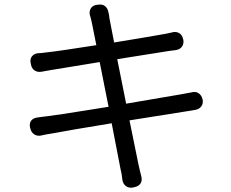

<svg xmlns="http://www.w3.org/2000/svg" viewBox="-20 -805 1040 863"><path d="M115 -232Q111 -251 120.5 -263Q130 -275 149 -277Q159 -279 170.5 -280Q182 -281 195 -283Q220 -286 262.5 -292.5Q305 -299 358 -307.5Q411 -316 468 -325L428 -526L208 -490Q187 -486 183 -485.5Q179 -485 169 -483Q150 -479 136 -488Q122 -497 119 -516L118 -521Q114 -539 123.5 -551.5Q133 -564 152 -566Q161 -566 165 -566.5Q169 -567 193 -570Q222 -573 282.5 -582Q343 -591 413 -602L392 -707Q389 -721 387.5 -725.5Q386 -730 384 -737Q380 -754 388 -767Q396 -780 413 -783L423 -784Q440 -787 452 -777.5Q464 -768 467 -751Q469 -744 470 -738.5Q471 -733 472 -722L493 -614Q565 -626 628.5 -636.5Q692 -647 724 -653Q731 -655 742.5 -657Q754 -659 755 -660Q773 -664 786.5 -655.5Q800 -647 803 -628L804 -627Q807 -608 798 -595.5Q789 -583 771 -580Q766 -579 760 -578.5Q754 -578 740 -576L507 -539L547 -339L793 -381Q816 -385 825.5 -387Q835 -389 842 -390Q859 -395 872.5 -386Q886 -377 890 -360L891 -357Q894 -339 884.5 -326.5Q875 -314 857 -311Q850 -310 839.5 -308Q829 -306 808 -303L562 -264L603 -63Q607 -47 609.5 -35Q612 -23 615 -13Q620 6 612 19Q604 32 585 36L577 38Q559 41 546 31.5Q533 22 530 3Q529 -8 527 -20.5Q525 -33 521 -49L482 -251Q397 -237 323 -224.5Q249 -212 213 -205Q194 -202 186.5 -200.5Q179 -199 176 -198.5Q173 -198 166 -196Q148 -192 134 -201Q120 -210 116 -229Z"/></svg>

Font: Chiron GoRound TC
Style: Regular
Weight: 400
Designer: Ryoko NISHIZUKA 西塚涼子 (kana, bopomofo & ideographs); Paul D. Hunt (Latin, Greek & Cyrillic); Sandoll Communications 산돌커뮤니
Foundry: Adobe
Version: Version 1.000;hotconv 1.1.1;makeotfexe 2.6.0